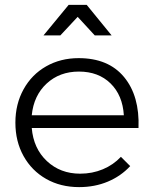

<svg xmlns="http://www.w3.org/2000/svg" viewBox="-20 -764 629 786"><path d="M547 -240H110Q117 -156 172 -104.5Q227 -53 308 -53Q358 -53 401 -71Q444 -89 475 -122L513 -84Q475 -43 421.5 -20.5Q368 2 304 2Q228 2 169 -31.5Q110 -65 76.5 -125Q43 -185 43 -262Q43 -338 76.5 -398.5Q110 -459 169 -492.5Q228 -526 302 -526Q424 -526 488 -448.5Q552 -371 547 -240ZM487 -292Q482 -374 432.5 -422.5Q383 -471 303 -471Q224 -471 171 -422Q118 -373 110 -292ZM437 -619H368L298 -695L227 -619H158L261 -744H335Z"/></svg>

Font: Gontserrat Light
Style: Regular
Weight: 300
Designer: Julieta Ulanovsky
Foundry: Julieta Ulanovsky
Version: Version 6.001